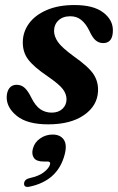

<svg xmlns="http://www.w3.org/2000/svg" viewBox="-20 -483 469 762"><path d="M185 -36Q212 -36 228 -51.2Q244 -66.5 244 -89Q244 -110 229.2 -129.5Q214.5 -149 168.5 -180.5Q114 -217.5 91.8 -247Q69.5 -276.5 70.5 -318Q71.5 -358 95.8 -390.8Q120 -423.5 165.8 -443.2Q211.5 -463 275.5 -463Q350.5 -463 389 -434Q427.5 -405 428 -364Q428.5 -312 389.5 -312Q372.5 -312 359.5 -323Q346.5 -334 334 -362Q320 -390 302 -404.2Q284 -418.5 259 -418.5Q229.5 -418.5 212 -402Q194.5 -385.5 194.5 -359.5Q195 -338 210.2 -316Q225.5 -294 273.5 -259Q332.5 -217.5 351.8 -187.5Q371 -157.5 369 -120Q366 -62.5 313 -26Q260 10.5 171.5 10.5Q89 10.5 47.8 -22.2Q6.5 -55 6.5 -97Q7 -120 17.2 -133.2Q27.5 -146.5 46 -146.5Q65 -146.5 78.5 -133.8Q92 -121 104.5 -95Q121 -62 140.8 -49Q160.5 -36 185 -36ZM152 158Q124.5 158 114.5 143.5Q104.5 129 110.5 107Q117 82 139.2 66.5Q161.5 51 188.5 51Q219 51 233 71Q247 91 236.5 131Q209.5 233.5 99 257.5Q75 263 75.5 245.5Q76.5 229 97 224Q134.5 216 154.5 200.2Q174.5 184.5 178.5 169.5Q181.5 158 168.5 158Z"/></svg>

Font: Fraunces 72pt S050 SemiBold
Style: Italic
Weight: 600
Italic angle: -16°
Version: Version 1.000; ttfautohint (v1.8.3)